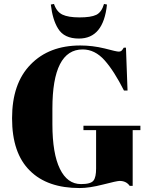

<svg xmlns="http://www.w3.org/2000/svg" viewBox="-20 -941 763 971"><path d="M390 -10C343 -10 308 -36 283 -87C258 -138 245 -213 245 -313C245 -313 245 -392 245 -392C245 -392 245 -392 245 -392C245 -591 296 -691 398 -691C398 -691 398 -691 398 -691C439 -691 476 -673 509 -636C542 -599 574 -548 607 -483C607 -483 625 -483 625 -483C625 -483 617 -700 617 -700C617 -700 606 -700 606 -700C606 -700 606 -700 606 -700C602 -693 598 -688 595 -685C592 -682 587 -680 580 -680C573 -680 550 -685 509 -696C468 -706 427 -711 386 -711C386 -711 386 -711 386 -711C281 -711 197 -679 135 -615C72 -551 41 -460 41 -343C41 -225 71 -137 131 -78C190 -19 274 10 383 10C383 10 383 10 383 10C416 10 455 4 502 -8C548 -20 576 -26 585 -26C585 -26 585 -26 585 -26C607 -26 624 -18 636 -1C636 -1 651 -1 651 -1C651 -1 651 -283 651 -283C651 -283 690 -283 690 -283C690 -283 690 -305 690 -305C690 -305 402 -305 402 -305C402 -305 402 -283 402 -283C402 -283 466 -283 466 -283C466 -283 466 -89 466 -89C466 -89 466 -89 466 -89C466 -60 462 -40 453 -28C444 -16 423 -10 390 -10C390 -10 390 -10 390 -10ZM237 -918C243 -867 255 -826 274 -796C274 -796 274 -796 274 -796C294 -763 329 -746 379 -746C379 -746 379 -746 379 -746C462 -746 509 -803 521 -918C521 -918 506 -921 506 -921C506 -921 506 -921 506 -921C498 -893 485 -875 467 -866C448 -857 420 -853 382 -853C343 -853 315 -858 296 -867C277 -876 262 -894 253 -921C253 -921 237 -918 237 -918C237 -918 237 -918 237 -918Z"/></svg>

Font: Abril Fatface Utterance
Style: Regular
Weight: 500
Designer: Veronika Burian, Jos Scaglione
Foundry: TypeTogether
Version: ""